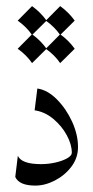

<svg xmlns="http://www.w3.org/2000/svg" viewBox="-20 -592 301 620"><path d="M100.6 -306.2Q133.8 -301.3 163.8 -271Q193.8 -240.7 212.9 -199Q231.9 -157.2 231.9 -117.2Q231.9 -82 210.7 -54Q189.5 -25.9 157.5 -9.3Q125.5 7.3 94.2 7.3Q42 7.3 29.3 -20.5L37.6 -88.9Q49.8 -62 112.3 -62Q136.2 -62 158.9 -67.1Q181.6 -72.3 196.8 -80.8Q211.9 -89.4 211.9 -98.6Q211.9 -125.5 195.6 -155.5Q179.2 -185.5 151.9 -208.3Q124.5 -231 91.8 -235.8ZM83.5 -572.3Q111.3 -552.2 130.4 -525.4L83.5 -479Q65.9 -504.9 37.1 -525.4ZM174.3 -572.3Q202.1 -552.2 221.2 -525.4L174.3 -479Q156.7 -504.9 127.9 -525.4ZM83.5 -481.4Q111.3 -461.4 130.4 -434.6L83.5 -388.2Q65.9 -414.1 37.1 -434.6ZM174.3 -481.4Q202.1 -461.4 221.2 -434.6L174.3 -388.2Q156.7 -414.1 127.9 -434.6Z"/></svg>

Font: Lateef Light
Style: Regular
Weight: 300
Designer: SIL International
Foundry: SIL International
Version: Version 4.200